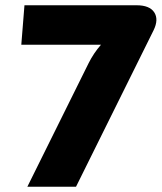

<svg xmlns="http://www.w3.org/2000/svg" viewBox="-20 -710 615 730"><path d="M73 -690H499Q549 -690 566.5 -663Q584 -636 564 -595L269 0H84L317 -470Q336 -508 364 -540H61Z"/></svg>

Font: Exo 2.0 Extra Bold
Style: Italic
Weight: 800
Italic angle: -8°
Designer: Natanael Gama
Version: Version 1.001;PS 001.001;hotconv 1.0.70;makeotf.lib2.5.58329